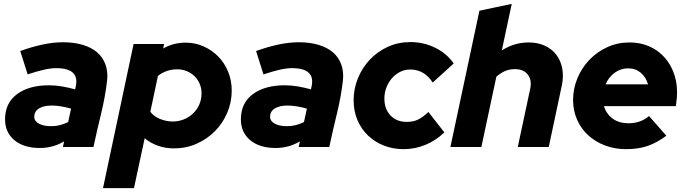

<svg xmlns="http://www.w3.org/2000/svg" viewBox="-20 -755 3525 986"><path d="M185 5Q102 5 54 -35Q6 -75 6 -142Q6 -226 67.5 -271.5Q129 -317 231 -317Q265 -317 299.5 -311Q334 -305 366 -296L369 -311Q390 -405 268 -405Q241 -405 205.5 -397Q170 -389 122 -373Q112 -403 103 -433Q94 -463 84 -493Q142 -514 197.5 -526Q253 -538 304 -538Q361 -538 405.5 -524.5Q450 -511 479 -486Q508 -461 521.5 -424Q535 -387 530 -341Q520 -256 499 -170.5Q478 -85 460 0H303Q305 -8 306 -14.5Q307 -21 309 -29Q281 -12 249.5 -3.5Q218 5 185 5ZM156 -155Q156 -133 180 -120Q204 -107 242 -107Q267 -107 288 -112.5Q309 -118 330 -128L345 -197Q322 -204 295.5 -208.5Q269 -213 246 -213Q204 -213 180 -198Q156 -183 156 -155Z M509 211Q548 25 587.5 -159Q627 -343 666 -529H823Q821 -523 820.5 -517.5Q820 -512 818 -506Q870 -536 934 -536Q982 -536 1025 -517Q1068 -498 1100.5 -465Q1133 -432 1151.5 -387Q1170 -342 1170 -290Q1170 -230 1147 -176Q1124 -122 1084 -81.5Q1044 -41 990 -17Q936 7 874 7Q787 7 723 -45Q709 19 695.5 83Q682 147 668 211ZM890 -399Q834 -399 791 -365Q781 -319 771.5 -273Q762 -227 752 -181Q770 -157 802 -144Q834 -131 868 -131Q895 -131 921.5 -141Q948 -151 969 -170Q990 -189 1002.5 -216Q1015 -243 1015 -276Q1015 -302 1005.5 -324.5Q996 -347 979 -363.5Q962 -380 939.5 -389.5Q917 -399 890 -399Z M1396 5Q1313 5 1265 -35Q1217 -75 1217 -142Q1217 -226 1278.5 -271.5Q1340 -317 1442 -317Q1476 -317 1510.5 -311Q1545 -305 1577 -296L1580 -311Q1601 -405 1479 -405Q1452 -405 1416.5 -397Q1381 -389 1333 -373Q1323 -403 1314 -433Q1305 -463 1295 -493Q1353 -514 1408.5 -526Q1464 -538 1515 -538Q1572 -538 1616.5 -524.5Q1661 -511 1690 -486Q1719 -461 1732.5 -424Q1746 -387 1741 -341Q1731 -256 1710 -170.5Q1689 -85 1671 0H1514Q1516 -8 1517 -14.5Q1518 -21 1520 -29Q1492 -12 1460.5 -3.5Q1429 5 1396 5ZM1367 -155Q1367 -133 1391 -120Q1415 -107 1453 -107Q1478 -107 1499 -112.5Q1520 -118 1541 -128L1556 -197Q1533 -204 1506.5 -208.5Q1480 -213 1457 -213Q1415 -213 1391 -198Q1367 -183 1367 -155Z M2069 -129Q2103 -129 2128 -141.5Q2153 -154 2180 -180Q2200 -154 2221 -127.5Q2242 -101 2262 -75Q2218 -33 2164.5 -11Q2111 11 2052 11Q1999 11 1952.5 -7Q1906 -25 1871 -58Q1836 -91 1816 -137.5Q1796 -184 1796 -240Q1796 -299 1818 -353Q1840 -407 1879 -448.5Q1918 -490 1971.5 -514.5Q2025 -539 2088 -539Q2155 -539 2214.5 -510Q2274 -481 2310 -429Q2283 -404 2256 -380Q2229 -356 2202 -331Q2182 -363 2153 -380.5Q2124 -398 2086 -398Q2059 -398 2035 -386Q2011 -374 1993 -353.5Q1975 -333 1964.5 -306Q1954 -279 1954 -249Q1954 -195 1985.5 -162Q2017 -129 2069 -129Z M2293 0Q2331 -176 2367.5 -350Q2404 -524 2442 -700Q2484 -709 2525 -717.5Q2566 -726 2608 -735Q2595 -675 2582.5 -615.5Q2570 -556 2557 -496Q2621 -537 2695 -537Q2742 -537 2778.5 -520Q2815 -503 2837.5 -473Q2860 -443 2867.5 -402.5Q2875 -362 2865 -315Q2848 -236 2831.5 -157.5Q2815 -79 2798 0H2639Q2655 -75 2671 -150Q2687 -225 2703 -300Q2712 -344 2690.5 -372Q2669 -400 2624 -400Q2595 -400 2572 -389.5Q2549 -379 2529 -361Q2509 -270 2490.5 -180.5Q2472 -91 2452 0Z M3402 -58Q3352 -21 3304.5 -5Q3257 11 3195 11Q3137 11 3087 -8Q3037 -27 3000.5 -60.5Q2964 -94 2943.5 -140.5Q2923 -187 2923 -242Q2923 -299 2945 -352.5Q2967 -406 3006 -447Q3045 -488 3098 -512.5Q3151 -537 3213 -537Q3259 -537 3298.5 -523Q3338 -509 3369 -483Q3400 -457 3421 -421Q3442 -385 3451 -341Q3457 -312 3457 -280Q3457 -269 3456 -255Q3455 -241 3451 -210H3081Q3095 -168 3127.5 -145Q3160 -122 3208 -122Q3270 -122 3313 -159Q3336 -133 3357.5 -108.5Q3379 -84 3402 -58ZM3206 -404Q3167 -404 3136 -381Q3105 -358 3090 -322H3308Q3297 -359 3270.5 -381.5Q3244 -404 3206 -404Z"/></svg>

Font: Rosa Sans Black
Style: Italic
Weight: 900
Italic angle: -12°
Designer: Pentagram / MCKL
Foundry: Pentagram / MCKL
Version: Version 1.005;September 16, 2019;FontCreator 11.5.0.2425 64-